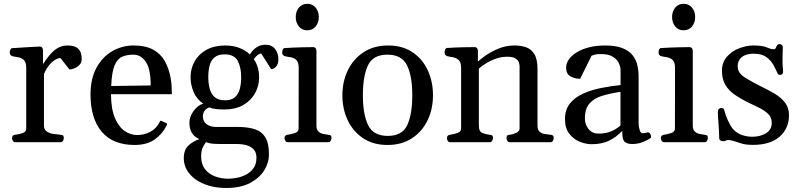

<svg xmlns="http://www.w3.org/2000/svg" viewBox="-20 -728 4094 983"><path d="M58.1 0Q49.8 0 45.7 -7.3Q41.5 -14.6 41.5 -20Q41.5 -36.1 57.6 -38.1Q77.6 -40 95.9 -46.6Q114.3 -53.2 114.3 -69.3V-379.9Q114.3 -410.2 101.6 -421.4Q88.9 -432.6 71.8 -435.1Q54.7 -437.5 41.5 -440.9Q36.6 -443.4 33.2 -447.3Q29.8 -451.2 29.8 -460.4Q29.8 -466.3 33 -473.6Q36.1 -481 41.5 -481.4Q90.3 -484.4 127.4 -486.8Q164.6 -489.3 185.5 -489.7Q189.5 -489.7 194.3 -485.8Q199.2 -481.9 200.2 -470.2V-399.4Q215.3 -423.3 233.2 -445.1Q251 -466.8 273.4 -481Q295.9 -495.1 325.2 -495.1Q356.4 -495.1 372.1 -484.9Q387.7 -474.6 393.1 -459Q398.4 -443.4 398.4 -426.3Q398.4 -407.7 387 -395.8Q375.5 -383.8 360.6 -377.9Q345.7 -372.1 335.9 -372.1L289.6 -430.7Q274.9 -430.7 258.5 -419.4Q242.2 -408.2 228 -389.6Q213.9 -371.1 205.1 -349.6V-85.4Q205.1 -64.5 219 -54.9Q232.9 -45.4 252.7 -42.5Q272.5 -39.6 289.1 -38.1Q299.3 -37.1 303 -34.2Q306.6 -31.2 306.6 -20Q306.6 -14.6 302.5 -7.3Q298.3 0 290 0Z M669.4 14.2Q557.6 14.2 500.5 -54Q443.4 -122.1 443.4 -244.1Q443.4 -325.7 474.1 -381.6Q504.9 -437.5 555.2 -466.3Q605.5 -495.1 663.6 -495.1Q725.1 -495.1 763.9 -473.9Q802.7 -452.6 824 -414.8Q845.2 -377 854 -326.7Q857.4 -308.1 858.6 -287.6Q859.9 -267.1 859.9 -245.6H548.3Q548.8 -168.5 568.8 -122.6Q588.9 -76.7 619.4 -56.6Q649.9 -36.6 682.1 -36.6Q719.2 -36.6 750 -53.5Q780.8 -70.3 796.4 -101.6Q797.9 -104.5 799.3 -107.4Q800.8 -110.4 805.7 -109.4L830.1 -98.1Q835.4 -96.2 835.4 -92.3Q835.4 -90.3 834.5 -88.1Q833.5 -85.9 832.5 -84.5Q811 -41.5 771.5 -13.7Q731.9 14.2 669.4 14.2ZM549.3 -287.6 751.5 -290.5Q751.5 -375.5 726.1 -411.9Q700.7 -448.2 663.1 -448.2Q628.4 -448.2 604 -437Q579.6 -425.8 565.9 -391.4Q552.2 -356.9 549.3 -287.6Z M1138.7 234.4Q1089.8 234.4 1049.8 222.7Q1009.8 210.9 981 190.2Q952.1 169.4 936.5 141.8Q920.9 114.3 920.9 82Q920.9 37.6 946.8 15.1Q972.7 -7.3 1001 -15.6Q974.1 -27.3 961.9 -48.6Q949.7 -69.8 949.7 -99.6Q949.7 -130.4 971.2 -159.9Q992.7 -189.5 1020.5 -197.3Q986.3 -220.2 970.9 -257.8Q955.6 -295.4 955.6 -332Q955.6 -377.4 976.8 -414.6Q998 -451.7 1037.8 -473.4Q1077.6 -495.1 1132.8 -495.1Q1173.3 -495.1 1205.1 -482.9Q1236.8 -470.7 1259.3 -449.2Q1272 -471.2 1292.7 -485.1Q1313.5 -499 1338.9 -499Q1371.1 -499 1388.2 -477.3Q1405.3 -455.6 1405.3 -423.8Q1405.3 -400.4 1393.6 -387.2Q1381.8 -374 1368.2 -374L1316.9 -454.6Q1306.2 -452.1 1298.6 -446Q1291 -439.9 1279.3 -425.8Q1306.6 -385.7 1306.6 -332Q1306.6 -287.6 1285.4 -250Q1264.2 -212.4 1224.6 -189.9Q1185.1 -167.5 1129.9 -167.5Q1104.5 -167.5 1084.7 -169.7Q1064.9 -171.9 1052.2 -178.2Q1034.2 -171.9 1026.4 -159.2Q1018.6 -146.5 1018.6 -132.3Q1018.6 -106.4 1037.6 -92.3Q1056.6 -78.1 1085.9 -78.1H1196.3Q1248 -78.1 1283.9 -66.7Q1319.8 -55.2 1338.6 -24.4Q1357.4 6.3 1356.9 64Q1356.9 105.5 1332.5 144.5Q1308.1 183.6 1259.8 209Q1211.4 234.4 1138.7 234.4ZM1148.4 187Q1168 187 1192.6 182.4Q1217.3 177.7 1240.2 165.8Q1263.2 153.8 1278.1 132.8Q1293 111.8 1293 79.1Q1293 52.7 1279.1 37.4Q1265.1 22 1242.2 15.6Q1219.2 9.3 1191.9 9.3H1105Q1085 9.3 1072 8.1Q1059.1 6.8 1050.3 4.6Q1041.5 2.4 1034.2 0Q1025.9 10.3 1017.8 27.6Q1009.8 44.9 1009.8 72.8Q1009.8 112.8 1029.8 138.2Q1049.8 163.6 1081.5 175.3Q1113.3 187 1148.4 187ZM1131.8 -214.4Q1165 -214.4 1183.1 -230.5Q1201.2 -246.6 1208 -273.7Q1214.8 -300.8 1214.8 -333Q1214.8 -382.3 1197.3 -416Q1179.7 -449.7 1129.9 -449.7Q1096.7 -449.7 1078.4 -434.3Q1060.1 -418.9 1053.2 -392.6Q1046.4 -366.2 1046.4 -333Q1046.4 -300.8 1053.7 -273.7Q1061 -246.6 1079.6 -230.5Q1098.1 -214.4 1131.8 -214.4Z M1453.1 0Q1444.8 0 1440.7 -7.3Q1436.5 -14.6 1436.5 -20Q1436.5 -36.1 1452.6 -38.1Q1470.7 -40.5 1489.7 -46.9Q1508.8 -53.2 1508.8 -69.3L1509.3 -379.9Q1509.3 -410.2 1496.6 -421.4Q1483.9 -432.6 1466.8 -435.1Q1449.7 -437.5 1436.5 -440.9Q1431.6 -443.4 1428.2 -447.3Q1424.8 -451.2 1424.8 -460.4Q1424.8 -466.3 1427.7 -473.9Q1430.7 -481.4 1436.5 -481.9Q1485.4 -484.9 1524.9 -485.8Q1564.5 -486.8 1585.4 -486.8Q1589.4 -486.8 1594.2 -482.9Q1599.1 -479 1600.1 -467.3V-85.4Q1600.1 -64.5 1610.1 -54.9Q1620.1 -45.4 1634 -42.5Q1647.9 -39.6 1659.7 -38.1Q1669.9 -37.1 1673.6 -34.2Q1677.2 -31.2 1677.2 -20Q1677.2 -14.6 1673.1 -7.3Q1668.9 0 1660.6 0ZM1553.2 -572.8Q1526.4 -572.8 1510.3 -592.5Q1494.1 -612.3 1494.1 -640.6Q1494.1 -669.4 1510.3 -689Q1526.4 -708.5 1553.2 -708.5Q1580.1 -708.5 1596.2 -689Q1612.3 -669.4 1612.3 -640.6Q1612.3 -612.3 1596.2 -592.5Q1580.1 -572.8 1553.2 -572.8Z M1732.9 -240.2Q1732.9 -310.5 1761 -368.4Q1789.1 -426.3 1841.6 -460.7Q1894 -495.1 1967.3 -495.1Q2040.5 -495.1 2091.8 -460.7Q2143.1 -426.3 2169.9 -368.4Q2196.8 -310.5 2196.8 -240.2Q2196.8 -169.9 2169.2 -112.3Q2141.6 -54.7 2089.4 -20.3Q2037.1 14.2 1963.9 14.2Q1890.6 14.2 1839.1 -20.3Q1787.6 -54.7 1760.3 -112.3Q1732.9 -169.9 1732.9 -240.2ZM1837.9 -240.2Q1837.9 -142.1 1864.7 -87.2Q1891.6 -32.2 1965.3 -32.2Q2039.1 -32.2 2064.9 -87.2Q2090.8 -142.1 2090.8 -240.2Q2090.8 -338.4 2064 -393.3Q2037.1 -448.2 1963.4 -448.2Q1889.6 -448.2 1863.8 -393.1Q1837.9 -337.9 1837.9 -240.2Z M2284.7 0Q2276.4 0 2272.2 -7.3Q2268.1 -14.6 2268.1 -20Q2268.1 -36.1 2284.2 -38.1Q2302.2 -40.5 2321.5 -46.9Q2340.8 -53.2 2340.8 -69.3V-379.9Q2340.8 -410.2 2327.6 -421.4Q2314.5 -432.6 2297.4 -435.1Q2280.3 -437.5 2268.1 -440.9Q2263.2 -443.4 2259.8 -447.3Q2256.3 -451.2 2256.3 -460.4Q2256.3 -466.3 2259.3 -474.1Q2262.2 -481.9 2268.1 -482.4Q2315.4 -485.4 2353.8 -486.1Q2392.1 -486.8 2412.1 -486.8Q2416 -486.8 2420.9 -482.9Q2425.8 -479 2426.8 -467.3V-412.6Q2435.5 -421.4 2462.6 -441.2Q2489.7 -460.9 2529.3 -478Q2568.8 -495.1 2614.7 -495.1Q2646.5 -495.1 2673.1 -486.1Q2699.7 -477.1 2715.8 -450.9Q2731.9 -424.8 2731.9 -374V-85.4Q2731.9 -62 2743.7 -52.7Q2755.4 -43.5 2771 -41.7Q2786.6 -40 2798.8 -38.1Q2807.1 -37.1 2811 -33.9Q2814.9 -30.8 2814.9 -20Q2814.9 -14.6 2810.8 -7.3Q2806.6 0 2798.3 0H2589.8Q2581.5 0 2577.4 -7.3Q2573.2 -14.6 2573.2 -20Q2573.2 -27.8 2576.2 -32.7Q2579.1 -37.6 2588.4 -38.1Q2604 -39.1 2622.1 -47.4Q2640.1 -55.7 2640.1 -69.3V-388.2Q2640.1 -396.5 2636.5 -408.2Q2632.8 -419.9 2619.4 -428.7Q2606 -437.5 2577.1 -437.5Q2546.9 -437.5 2518.6 -427.5Q2490.2 -417.5 2467.8 -403.3Q2445.3 -389.2 2431.6 -376.5V-85.4Q2431.6 -54.2 2450 -47.1Q2468.3 -40 2486.3 -38.1Q2496.6 -37.1 2500.2 -34.2Q2503.9 -31.2 2503.9 -20Q2503.9 -14.6 2499.8 -7.3Q2495.6 0 2487.3 0Z M2872.6 -118.7Q2872.6 -167 2898.2 -198.5Q2923.8 -230 2965.8 -248.8Q3007.8 -267.6 3058.1 -277.6Q3108.4 -287.6 3157.2 -292.5V-367.7Q3157.2 -385.7 3148.2 -405Q3139.2 -424.3 3117.4 -437.7Q3095.7 -451.2 3056.6 -451.2Q3035.6 -451.2 3025.4 -448.5Q3015.1 -445.8 3008.8 -442.9L2950.2 -324.7Q2922.9 -324.7 2900.6 -337.2Q2878.4 -349.6 2878.4 -381.3Q2878.4 -403.3 2892.3 -423.6Q2906.2 -443.8 2932.4 -460Q2958.5 -476.1 2995.4 -485.6Q3032.2 -495.1 3078.1 -495.1Q3133.3 -495.1 3167.2 -481.4Q3201.2 -467.8 3219 -444.8Q3236.8 -421.9 3243.2 -393.8Q3249.5 -365.7 3249.5 -336.4V-98.1Q3249.5 -79.1 3254.9 -62.5Q3260.3 -45.9 3268.1 -45.9Q3274.9 -45.9 3280 -46.6Q3285.2 -47.4 3293.9 -49.8Q3302.2 -52.2 3307.9 -44.2Q3313.5 -36.1 3313.5 -28.8Q3313.5 -23.4 3310.5 -21Q3297.9 -11.7 3272.5 -1.2Q3247.1 9.3 3216.8 9.3Q3191.4 9.3 3178.7 -1.5Q3166 -12.2 3166 -48.3V-58.1Q3134.3 -24.9 3097.4 -7.3Q3060.5 10.3 3009.3 10.3Q2980 10.3 2948.2 -2.4Q2916.5 -15.1 2894.5 -43.5Q2872.6 -71.8 2872.6 -118.7ZM2974.6 -121.1Q2974.6 -90.3 2993.4 -67.1Q3012.2 -43.9 3044.4 -43.9Q3085 -43.9 3113.5 -57.6Q3142.1 -71.3 3156.7 -85.9V-257.8Q3104 -250 3063 -237.5Q3022 -225.1 2998.3 -198.5Q2974.6 -171.9 2974.6 -121.1Z M3379.9 0Q3371.6 0 3367.4 -7.3Q3363.3 -14.6 3363.3 -20Q3363.3 -36.1 3379.4 -38.1Q3397.5 -40.5 3416.5 -46.9Q3435.5 -53.2 3435.5 -69.3L3436 -379.9Q3436 -410.2 3423.3 -421.4Q3410.6 -432.6 3393.6 -435.1Q3376.5 -437.5 3363.3 -440.9Q3358.4 -443.4 3355 -447.3Q3351.6 -451.2 3351.6 -460.4Q3351.6 -466.3 3354.5 -473.9Q3357.4 -481.4 3363.3 -481.9Q3412.1 -484.9 3451.7 -485.8Q3491.2 -486.8 3512.2 -486.8Q3516.1 -486.8 3521 -482.9Q3525.9 -479 3526.9 -467.3V-85.4Q3526.9 -64.5 3536.9 -54.9Q3546.9 -45.4 3560.8 -42.5Q3574.7 -39.6 3586.4 -38.1Q3596.7 -37.1 3600.3 -34.2Q3604 -31.2 3604 -20Q3604 -14.6 3599.9 -7.3Q3595.7 0 3587.4 0ZM3480 -572.8Q3453.1 -572.8 3437 -592.5Q3420.9 -612.3 3420.9 -640.6Q3420.9 -669.4 3437 -689Q3453.1 -708.5 3480 -708.5Q3506.8 -708.5 3522.9 -689Q3539.1 -669.4 3539.1 -640.6Q3539.1 -612.3 3522.9 -592.5Q3506.8 -572.8 3480 -572.8Z M3836.4 13.7Q3796.4 13.7 3774.9 6.3Q3753.4 -1 3739.7 -4.9Q3719.2 -11.2 3710.4 -11.2Q3704.1 -11.2 3700.2 -9.8Q3696.3 -8.3 3692.4 -6.6Q3688.5 -4.9 3681.6 -4.9Q3673.3 -4.9 3667.7 -9.3Q3662.1 -13.7 3662.1 -21.5Q3662.1 -37.1 3661.1 -55.9Q3660.2 -74.7 3658.7 -93.3Q3657.2 -111.8 3656.2 -127.9Q3655.3 -144 3655.3 -154.3Q3655.3 -165.5 3660.4 -170.4Q3665.5 -175.3 3671.9 -175.3Q3685.1 -175.3 3688 -164.6Q3690.9 -153.8 3695.8 -137.9Q3700.7 -122.1 3719.2 -86.9Q3731.9 -64 3751 -51Q3770 -38.1 3791 -33Q3812 -27.8 3830.1 -27.8Q3872.6 -27.8 3901.9 -45.9Q3931.2 -64 3931.2 -98.1Q3931.2 -127.9 3911.4 -146.2Q3891.6 -164.6 3861.8 -178.5Q3832 -192.4 3801.8 -207.5Q3769 -224.1 3740.5 -243.9Q3711.9 -263.7 3694.1 -292.7Q3676.3 -321.8 3676.3 -365.7Q3676.3 -409.2 3701.9 -438Q3727.5 -466.8 3764.9 -481Q3802.2 -495.1 3836.9 -495.1Q3883.3 -495.1 3905 -485.6Q3926.8 -476.1 3939 -476.1Q3949.7 -476.1 3951.4 -481.7Q3953.1 -487.3 3956.1 -492.2Q3959 -497.6 3963.1 -500Q3967.3 -502.4 3971.7 -502.4Q3978 -502.4 3982.9 -498Q3987.8 -493.7 3987.8 -485.4Q3987.8 -481 3987.1 -462.6Q3986.3 -444.3 3986.3 -422.4Q3986.3 -399.4 3987.8 -384.5Q3989.3 -369.6 3989.3 -362.8Q3989.3 -352.5 3985.1 -348.6Q3981 -344.7 3975.6 -344.7Q3963.4 -344.7 3960.9 -352.5Q3952.6 -372.1 3939.7 -395.5Q3926.8 -418.9 3903.3 -436Q3879.9 -453.1 3838.9 -453.1Q3812 -453.1 3793.7 -445.1Q3775.4 -437 3766.1 -422.6Q3756.8 -408.2 3756.8 -388.2Q3756.8 -355 3791.7 -332.5Q3826.7 -310.1 3873 -287.1Q3911.1 -269 3944.6 -249.3Q3978 -229.5 3998.8 -203.1Q4019.5 -176.8 4019.5 -138.2Q4019.5 -70.3 3971.4 -28.3Q3923.3 13.7 3836.4 13.7Z"/></svg>

Font: Gelasio
Style: Regular
Weight: 400
Designer: Eben Sorkin
Foundry: Eben Sorkin
Version: Version 1.008